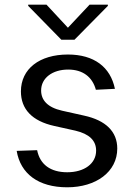

<svg xmlns="http://www.w3.org/2000/svg" viewBox="-20 -786 568 817"><path d="M388 -404 469 -408C450 -501 380 -554 269 -554C148 -554 69 -493 69 -397C69 -322 116 -271 211 -250L301 -230C360 -216 389 -188 389 -145C389 -90 339 -53 266 -53C195 -53 150 -86 138 -147L51 -144C67 -47 143 11 266 11C389 11 479 -55 479 -154C479 -226 430 -274 338 -294L244 -315C182 -329 155 -360 155 -401C155 -454 203 -490 270 -490C332 -490 373 -459 388 -404ZM100 -761 241 -617H297L439 -761V-766H361L269 -668L178 -766H100Z"/></svg>

Font: Wafeq
Style: Regular
Weight: 400
Designer: Rasmus Andersson & Azza Alameddine
Foundry: Google & TypeTogether
Version: Version 3.000;FEAKit 1.0